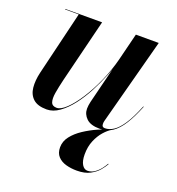

<svg xmlns="http://www.w3.org/2000/svg" viewBox="-126 -563 825 895"><g transform="rotate(20 286.0 -115.0)"><path d="M124 10Q79 10 56.8 -10.2Q34.5 -30.5 31 -64.5Q27.5 -98.5 37.5 -141L113.5 -457.5H46V-460H228.5L151 -146.5Q141.5 -107 136.5 -77Q131.5 -47 137.2 -30Q143 -13 165.5 -13Q185.5 -13 212.8 -39Q240 -65 268.8 -109.5Q297.5 -154 322.5 -210.2Q347.5 -266.5 363 -327H365.5Q356 -287 338 -241.5Q320 -196 296.5 -151.2Q273 -106.5 245 -70.2Q217 -34 186.2 -12Q155.5 10 124 10ZM386.5 10Q342 10 321 -10.2Q300 -30.5 300 -58Q300 -65 301.2 -74.8Q302.5 -84.5 304.5 -92.5L396 -460H509.5L396 -33Q394.5 -28.5 394.2 -24.2Q394 -20 394 -16Q394 -0.5 409 -0.5Q430.5 -0.5 452 -14.5Q473.5 -28.5 496 -62.5Q518.5 -96.5 543 -157L545.5 -156.5Q523 -100.5 499.8 -63.5Q476.5 -26.5 449.5 -8.2Q422.5 10 386.5 10ZM353 230Q324.5 230 299.5 223Q274.5 216 259 199.2Q243.5 182.5 243.5 154Q243.5 124 263.2 98.8Q283 73.5 313.8 53.2Q344.5 33 377.8 18.2Q411 3.5 438.5 -5L440 -3Q424.5 6 406.2 26.5Q388 47 375.2 77.2Q362.5 107.5 362.5 145.5Q362.5 178 373.2 195.8Q384 213.5 400.5 213.5Q419.5 213.5 435.2 202.5Q451 191.5 462.5 176.8Q474 162 480.5 149.5L483 151Q475.5 165 460.2 183.5Q445 202 419 216Q393 230 353 230Z"/></g></svg>

Font: Bodoni Moda 72pt SemiBold
Style: Italic
Weight: 600
Italic angle: -13°
Designer: Owen Earl
Foundry: indestructible type
Version: Version 2.004